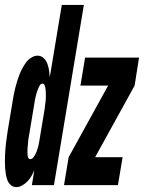

<svg xmlns="http://www.w3.org/2000/svg" viewBox="-47 -755 587 783"><path d="M20 8Q7 8 -2.5 0Q-12 -8 -16.5 -19.5Q-21 -31 -23 -43.5Q-25 -56 -26 -68.5Q-27 -81 -27 -94Q-27 -107 -26.5 -120Q-26 -133 -25 -146Q-24 -159 -22.5 -172Q-21 -185 -19 -198Q-17 -211 -15 -225L5 -345Q7 -358 9.5 -371Q12 -384 15.5 -397.5Q19 -411 23 -424Q27 -437 32 -450Q37 -463 44 -476Q51 -489 59 -500Q67 -511 80 -519.5Q93 -528 106 -528Q120 -528 130.5 -518.5Q141 -509 146 -495.5Q151 -482 153 -468.5Q155 -455 156 -440L205 -735H295L173 0H83L93 -61Q88 -49 81.5 -37.5Q75 -26 65.5 -16Q56 -6 44 1Q32 8 20 8ZM214 0 233 -114 394 -406H281L300 -520H520L502 -406L341 -114H453L434 0ZM76 -106Q83 -106 88 -112Q93 -118 96.5 -124.5Q100 -131 102.5 -137.5Q105 -144 107 -151Q109 -158 110.5 -164.5Q112 -171 113 -178L133 -298Q134 -304 135 -310.5Q136 -317 136.5 -323Q137 -329 138 -335Q139 -341 139.5 -347.5Q140 -354 140 -360Q140 -366 140 -372Q140 -378 139.5 -384.5Q139 -391 138 -396.5Q137 -402 134.5 -408Q132 -414 126 -414Q121 -414 117.5 -410Q114 -406 112 -401Q110 -396 108 -391.5Q106 -387 104.5 -382.5Q103 -378 101.5 -373Q100 -368 99 -363.5Q98 -359 97 -354.5Q96 -350 95 -345Q94 -340 93.5 -335.5Q93 -331 92 -326L72 -206Q71 -201 70 -195.5Q69 -190 68.5 -184.5Q68 -179 67.5 -173.5Q67 -168 66.5 -163Q66 -158 65.5 -152.5Q65 -147 65 -141.5Q65 -136 65 -131Q65 -126 65.5 -121Q66 -116 68.5 -111Q71 -106 76 -106Z"/></svg>

Font: Iosevka SS04 Heavy
Style: Italic
Weight: 900
Italic angle: -9°
Monospace: yes
Designer: Belleve Invis
Foundry: Belleve Invis
Version: Version 19.0.0; ttfautohint (v1.8.4)